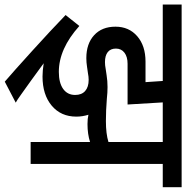

<svg xmlns="http://www.w3.org/2000/svg" viewBox="-18 -680 799 824"><g transform="rotate(90 382.0 -268.5)"><path d="M-10 -648H774V-567H674V0H580V-255Q546 -244 503 -244Q480 -244 463 -248Q471 -222 471 -196Q471 -130 424 -90.5Q377 -51 299 -51Q274 -51 242 -56L316 -2Q347 20 374 39.5Q401 59 411 64L321 111Q280 76 188.5 -7Q97 -90 35 -150L82 -209Q180 -121 279 -121Q326 -121 352 -139.5Q378 -158 378 -191Q378 -219 361 -234Q344 -249 313 -249Q300 -249 285 -246L257 -242Q238 -239 220 -239Q158 -239 121.5 -272.5Q85 -306 85 -364Q85 -422 126 -457.5Q167 -493 235 -493H323L318 -567H-10ZM419 -416H244Q214 -416 196.5 -402.5Q179 -389 179 -366Q179 -343 194 -331Q209 -319 237 -319Q251 -319 266 -322L293 -326Q318 -330 344 -330Q368 -330 395 -327Q445 -323 490 -323Q545 -323 580 -334V-567H410Z"/></g></svg>

Font: Madhuban
Style: Regular
Weight: 400
Designer: jaikishan Patel
Foundry: MagicType
Version: Version 1.000